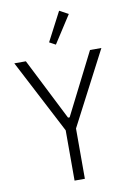

<svg xmlns="http://www.w3.org/2000/svg" viewBox="-101 -1003 720 1064"><g transform="rotate(-10 259.0 -471.0)"><path d="M230 0V-283L14 -698H79L255 -350H264L440 -698H504L288 -283V0ZM259 -760 224 -779 309 -942 359 -915Z"/></g></svg>

Font: IBM Plex Sans Cond Light
Style: Regular
Weight: 300
Width: 3
Designer: Mike Abbink, Paul van der Laan, Pieter van Rosmalen
Foundry: Bold Monday
Version: Version 1.3